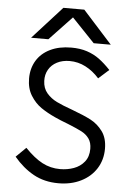

<svg xmlns="http://www.w3.org/2000/svg" viewBox="-62 -994 725 1051"><g transform="rotate(5 300.0 -468.5)"><path d="M301.5 -67Q341.5 -67 376.8 -79.8Q412 -92.5 434.5 -120.5Q457 -148.5 457 -191.5Q457 -226 441.5 -247.8Q426 -269.5 400.2 -283Q374.5 -296.5 323.5 -317Q279.5 -333.5 250.5 -347Q206.5 -367 172.2 -390.5Q138 -414 113.8 -453Q89.5 -492 89.5 -547Q89.5 -602 115.2 -644.8Q141 -687.5 190 -711.2Q239 -735 306 -735Q354 -735 392 -722.5Q430 -710 460.5 -687.5Q491 -665 523 -631L466 -580Q432.5 -618 391 -639.5Q349.5 -661 303 -661Q263.5 -661 233.5 -645.5Q203.5 -630 187.8 -602.5Q172 -575 173.5 -540Q175 -500 197.5 -473.8Q220 -447.5 252.5 -431.5Q285 -415.5 340 -396Q405 -372 443.8 -351.8Q482.5 -331.5 509.8 -294.5Q537 -257.5 537 -199Q537 -138 506.8 -90.2Q476.5 -42.5 422.5 -15.8Q368.5 11 299 11Q221.5 11 162 -22Q102.5 -55 53.5 -113.5L108 -167Q158.5 -114.5 203.5 -90.8Q248.5 -67 301.5 -67ZM243 -948H358L519 -769.5H425L300 -900.5L176 -769.5H81Z"/></g></svg>

Font: JuliaMono
Style: Regular
Weight: 400
Monospace: yes
Designer: cormullion
Foundry: corm
Version: Version 0.055; ttfautohint (v1.8.4)